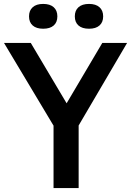

<svg xmlns="http://www.w3.org/2000/svg" viewBox="-44 -959 668 979"><path d="M229 0V-373L255.5 -274L-23.5 -740H113L314 -401.5H277.5L477.5 -740H604L330.5 -274L357 -371V0ZM410 -812.5Q375 -812.5 356.2 -829Q337.5 -845.5 337.5 -875.5Q337.5 -905.5 356.2 -922.2Q375 -939 410 -939Q444.5 -939 463.2 -922.2Q482 -905.5 482 -875.5Q482 -845.5 463.2 -829Q444.5 -812.5 410 -812.5ZM176 -812.5Q141.5 -812.5 122.8 -829Q104 -845.5 104 -875.5Q104 -905.5 122.8 -922.2Q141.5 -939 176 -939Q211 -939 229.8 -922.2Q248.5 -905.5 248.5 -875.5Q248.5 -845.5 229.8 -829Q211 -812.5 176 -812.5Z"/></svg>

Font: Encode Sans SC SemiCondensed SemiBold
Style: Regular
Weight: 600
Width: 4
Designer: Multiple Designers
Foundry: Impallari Type
Version: Version 3.002